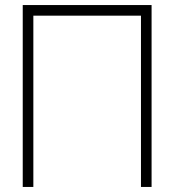

<svg xmlns="http://www.w3.org/2000/svg" viewBox="-20 -740 690 760"><path d="M112 0V-678H538V0H580V-720H70V0Z"/></svg>

Font: Vela Sans ExtLt
Style: Regular
Weight: 200
Designer: Principal design: Mikhail Sharanda - project Manrope.
Design modification: Ravid Balaliev
Foundry: Mikhail Sharanda
Version: Version 1.001